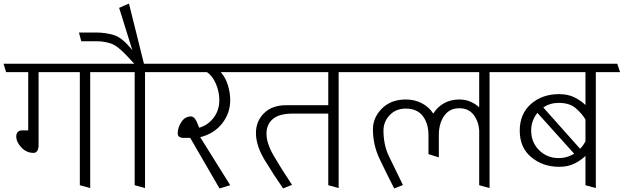

<svg xmlns="http://www.w3.org/2000/svg" viewBox="-31 -1037 3492 1075"><path d="M185 -633V-225Q185 -205 178 -193Q171 -181 157 -181Q117 -181 88.5 -211.5Q60 -242 60 -273Q60 -288 68 -297.5Q76 -307 92 -307H127V-633H3L-11 -680H594L610 -633H474V16L416 0V-633Z M723 0V-633H601L587 -680H721L679 -725Q627 -781 589.5 -793.5Q552 -806 509 -806H424L411 -855H506Q562 -855 608.5 -840Q655 -825 710 -756L636 -993L691 -1017L775 -680H901L917 -633H781V16Z M1034 -265H994Q983 -265 973.5 -270.5Q964 -276 964 -290Q964 -323 984.5 -354Q1005 -385 1037 -385Q1050 -385 1059 -374Q1068 -363 1074 -347L1084 -322Q1132 -335 1164.5 -377Q1197 -419 1197 -477Q1197 -523 1178 -567.5Q1159 -612 1128 -633H909L895 -680H1330L1346 -633H1205Q1232 -603 1245 -560Q1258 -517 1258 -477Q1258 -403 1212.5 -345.5Q1167 -288 1090 -269L1258 0L1198 18Z M1807 0V-401H1607Q1532 -401 1496.5 -370.5Q1461 -340 1461 -288Q1461 -235 1501.5 -165Q1542 -95 1604 -2L1554 18Q1504 -54 1453 -137.5Q1402 -221 1402 -292Q1402 -358 1447 -403Q1492 -448 1572 -448H1807V-633H1338L1324 -680H1985L2000 -633H1865V16Z M2652 0V-309Q2648 -359 2620 -395Q2592 -431 2540 -431Q2486 -431 2456 -388.5Q2426 -346 2426 -280V-156L2368 -174V-280Q2368 -346 2336 -387.5Q2304 -429 2241 -429Q2185 -429 2150.5 -392Q2116 -355 2116 -306Q2116 -227 2146 -163.5Q2176 -100 2225 -1L2176 18Q2131 -70 2094 -148Q2057 -226 2057 -313Q2057 -379 2107.5 -429.5Q2158 -480 2241 -480Q2291 -480 2331 -459Q2371 -438 2395 -401Q2418 -439 2456 -459.5Q2494 -480 2541 -480Q2578 -480 2607 -466Q2636 -452 2652 -436V-633H1992L1978 -680H2830L2845 -633H2710V16Z M3247 0V-164Q3224 -141 3187 -122Q3150 -103 3100 -103Q3009 -103 2944 -156.5Q2879 -210 2879 -306Q2879 -399 2941.5 -454.5Q3004 -510 3100 -510Q3150 -510 3187 -491Q3224 -472 3247 -449V-633H2837L2823 -680H3425L3441 -633H3305V16ZM3097 -461Q3073 -461 3051 -454.5Q3029 -448 3011 -435L3217 -204Q3227 -214 3234 -224.5Q3241 -235 3247 -245V-368Q3229 -399 3194 -430Q3159 -461 3097 -461ZM2943 -307Q2943 -240 2987.5 -196Q3032 -152 3097 -152Q3123 -152 3145 -159Q3167 -166 3184 -176L2978 -405Q2962 -386 2952.5 -360.5Q2943 -335 2943 -307Z"/></svg>

Font: Palanquin ExtraLight
Style: Regular
Weight: 275
Designer: Pria Ravichandran
Version: Version 1.001